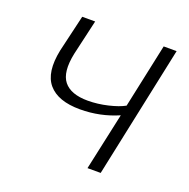

<svg xmlns="http://www.w3.org/2000/svg" viewBox="-99 -615 699 711"><g transform="rotate(20 250.0 -260.0)"><path d="M318 0 367 -226Q296 -195 217 -195Q130 -195 92.5 -239Q55 -283 74 -375L108 -520H159L127 -381Q111 -304 138.5 -269.5Q166 -235 233 -235Q272 -235 312 -244.5Q352 -254 375 -267L429 -520H480L370 0Z"/></g></svg>

Font: Raleway Light
Style: Italic
Weight: 300
Italic angle: -12°
Designer: Matt McInerney, Pablo Impallari, Rodrigo Fuenzalida
Foundry: Matt McInerney, Pablo Impallari, Rodrigo Fuenzalida
Version: Version 4.026